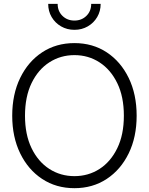

<svg xmlns="http://www.w3.org/2000/svg" viewBox="-20 -960 768 990"><path d="M363.8 10.3Q269.5 10.3 197.3 -37.4Q125 -85 84 -169.4Q43 -253.9 43 -363.3Q43 -473.6 84 -558.1Q125 -642.6 197.3 -690.2Q269.5 -737.8 363.8 -737.8Q458 -737.8 530.3 -690.2Q602.5 -642.6 643.6 -558.1Q684.6 -473.6 684.6 -363.3Q684.6 -253.4 643.6 -169.2Q602.5 -85 530.3 -37.4Q458 10.3 363.8 10.3ZM363.8 -51.8Q435.5 -51.8 493.2 -88.9Q550.8 -126 584.7 -195.8Q618.7 -265.6 618.7 -363.3Q618.7 -461.4 584.7 -531.2Q550.8 -601.1 493.2 -638.4Q435.5 -675.8 363.8 -675.8Q292.5 -675.8 234.6 -638.7Q176.8 -601.6 142.8 -531.5Q108.9 -461.4 108.9 -363.3Q108.9 -266.1 142.6 -196.3Q176.3 -126.5 234.1 -89.1Q292 -51.8 363.8 -51.8ZM363.8 -806.2Q325.7 -806.2 294.9 -824Q264.2 -841.8 246.3 -872.1Q228.5 -902.3 228.5 -939.9H277.3Q277.3 -902.3 302 -878.2Q326.7 -854 363.8 -854Q400.9 -854 425.5 -878.2Q450.2 -902.3 450.2 -939.9H499Q499 -902.3 481.2 -872.1Q463.4 -841.8 432.6 -824Q401.9 -806.2 363.8 -806.2Z"/></svg>

Font: Inter Display Light
Style: Regular
Weight: 300
Designer: Rasmus Andersson
Foundry: rsms
Version: Version 4.000;git-a52131595